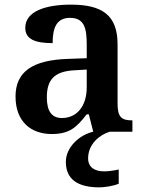

<svg xmlns="http://www.w3.org/2000/svg" viewBox="-20 -568 627 828"><path d="M203 10C281 10 311 -20 354 -75H363L382 0C321 14 264 68 264 130C264 206 316 240 409 240C430 240 471 234 492 224V163C468 168 447 171 429 171C389 171 360 154 360 115C360 52 411 13 453 0H551V-49H548C503 -49 487 -65 487 -121V-377C487 -503 420 -548 286 -548C178 -548 89 -520 89 -448C89 -400 129 -382 207 -382C207 -445 222 -491 282 -491C346 -491 354 -442 354 -374V-317L272 -314C121 -309 47 -259 47 -152C47 -42 115 10 203 10ZM247 -59C203 -59 182 -89 182 -148C182 -222 212 -261 303 -265L354 -268V-191C354 -111 312 -59 247 -59Z"/></svg>

Font: Noto Serif Oriya SemiBold
Style: Regular
Weight: 600
Designer: David Williams
Foundry: Google LLC, David Williams
Version: Version 1.051